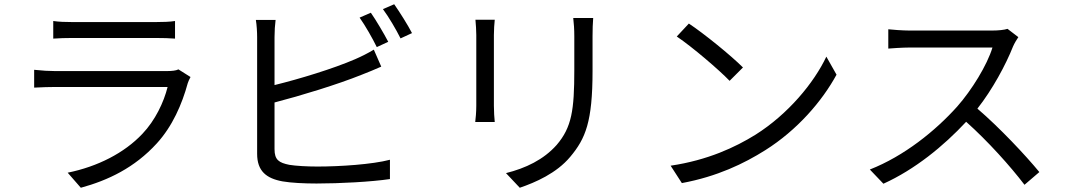

<svg xmlns="http://www.w3.org/2000/svg" viewBox="-20 -844 5020 905"><path d="M231 -745V-662C258 -664 290 -665 321 -665H713C747 -665 781 -664 805 -662V-745C781 -741 746 -740 714 -740H321C289 -740 257 -741 231 -745ZM878 -481 821 -517C810 -511 789 -509 766 -509H239C212 -509 178 -511 141 -515V-431C177 -433 215 -434 239 -434H770C752 -362 712 -277 651 -213C566 -123 441 -59 299 -30L361 41C489 6 614 -53 719 -168C793 -249 838 -353 865 -452C867 -459 873 -472 878 -481Z M1728 -784 1675 -761C1702 -723 1736 -663 1756 -622L1810 -647C1789 -687 1753 -748 1728 -784ZM1838 -824 1785 -801C1813 -763 1846 -707 1868 -663L1922 -688C1903 -725 1864 -787 1838 -824ZM1279 -750H1186C1190 -727 1192 -693 1192 -669V-119C1192 -38 1235 -3 1312 11C1353 18 1413 21 1472 21C1581 21 1731 13 1818 0V-91C1735 -69 1582 -59 1476 -59C1427 -59 1375 -62 1344 -67C1295 -77 1274 -90 1274 -141V-361C1398 -393 1571 -446 1683 -491C1713 -502 1749 -518 1777 -530L1742 -610C1714 -593 1684 -578 1654 -565C1550 -520 1392 -472 1274 -443V-669C1274 -697 1276 -727 1279 -750Z M2776 -759H2682C2685 -734 2687 -706 2687 -672V-514C2687 -325 2675 -244 2604 -161C2542 -91 2457 -51 2365 -28L2430 41C2503 16 2603 -27 2668 -105C2740 -191 2773 -270 2773 -510V-672C2773 -706 2774 -734 2776 -759ZM2312 -751H2221C2223 -732 2225 -697 2225 -679V-346C2225 -316 2222 -284 2220 -269H2312C2310 -287 2308 -320 2308 -345V-679C2308 -703 2310 -732 2312 -751Z M3227 -733 3170 -672C3244 -622 3369 -515 3419 -463L3482 -526C3426 -582 3298 -686 3227 -733ZM3141 -63 3194 19C3361 -12 3487 -73 3587 -136C3738 -231 3855 -367 3923 -492L3875 -577C3817 -454 3695 -306 3541 -209C3446 -150 3316 -89 3141 -63Z M4780 -669 4729 -708C4713 -703 4687 -700 4654 -700H4268C4238 -700 4181 -704 4167 -706V-615C4178 -616 4233 -620 4268 -620H4658C4633 -537 4560 -419 4492 -342C4389 -227 4241 -108 4080 -45L4144 22C4292 -45 4427 -155 4534 -270C4636 -179 4742 -61 4809 27L4879 -33C4814 -112 4692 -242 4587 -332C4658 -422 4721 -539 4755 -625C4761 -639 4774 -661 4780 -669Z"/></svg>

Font: Source Han Sans HK
Style: Regular
Weight: 400
Designer: Ryoko NISHIZUKA 西塚涼子 (kana, bopomofo & ideographs); Paul D. Hunt (Latin, Greek & Cyrillic); Sandoll Communications 산돌커뮤니
Foundry: Adobe
Version: Version 2.000;hotconv 1.0.107;makeotfexe 2.5.65593